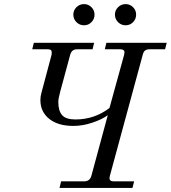

<svg xmlns="http://www.w3.org/2000/svg" viewBox="-20 -922 838 942"><path d="M213.9 -680.2H138.2L146 -711.9H441.9L434.1 -680.2H357.9Q331.5 -680.2 324.2 -652.8L275.9 -474.1Q266.1 -438.5 266.1 -421.9Q266.1 -377.9 284.9 -356.9Q303.7 -335.9 350.1 -335.9Q443.4 -335.9 517.1 -392.1L588.9 -652.8Q590.8 -662.6 590.8 -665Q590.8 -680.2 569.8 -680.2H494.1L502 -711.9H797.9L790 -680.2H713.9Q699.2 -680.2 691.4 -673.8Q683.6 -667.5 680.2 -652.8L519 -59.1Q517.1 -51.3 517.1 -48.8Q517.1 -32.2 538.1 -32.2H638.2L629.9 0H272L279.8 -32.2H392.1Q420.9 -32.2 428.2 -59.1L508.8 -356.9Q481.4 -336.4 433.6 -320.3Q385.7 -304.2 339.8 -304.2Q264.6 -304.2 221.4 -338.9Q178.2 -373.5 178.2 -431.2Q178.2 -449.2 183.1 -465.8L232.9 -652.8Q233.9 -656.7 233.9 -664.1Q233.9 -672.9 229.5 -676.5Q225.1 -680.2 213.9 -680.2ZM559.3 -886.7Q574.7 -901.9 596.2 -901.9Q617.7 -901.9 632.8 -886.7Q647.9 -871.6 647.9 -850.1Q647.9 -828.6 632.8 -813.2Q617.7 -797.9 596.2 -797.9Q574.7 -797.9 559.3 -813.2Q543.9 -828.6 543.9 -850.1Q543.9 -871.6 559.3 -886.7ZM355.2 -886.7Q370.6 -901.9 392.1 -901.9Q413.6 -901.9 428.7 -886.7Q443.8 -871.6 443.8 -850.1Q443.8 -828.6 428.7 -813.2Q413.6 -797.9 392.1 -797.9Q370.6 -797.9 355.2 -813.2Q339.8 -828.6 339.8 -850.1Q339.8 -871.6 355.2 -886.7Z"/></svg>

Font: Flanker Steampunk
Style: Italic
Weight: 400
Italic angle: -12°
Designer: Alexey Kryukov, Leonardo Di Lena
Foundry: Alexey Kryukov, Leonardo Di Lena
Version: 1.210